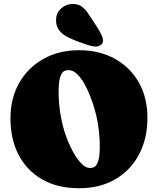

<svg xmlns="http://www.w3.org/2000/svg" viewBox="-20 -956 818 995"><path d="M389.6 -695.8Q494.1 -695.8 574 -652.1Q653.8 -608.4 699 -529.5Q744.1 -450.7 744.1 -345.2Q744.1 -238.3 700.7 -156Q657.2 -73.7 577.9 -27.1Q498.5 19.5 389.6 19.5Q279.3 19.5 199.7 -25.6Q120.1 -70.8 77.1 -152.3Q34.2 -233.9 34.2 -342.8Q34.2 -447.3 79.8 -526.9Q125.5 -606.4 205.6 -651.1Q285.6 -695.8 389.6 -695.8ZM497.1 -194.3Q497.1 -271.5 481.9 -344.2Q478 -362.8 469.2 -393.6Q460.4 -424.3 447 -458.5Q433.6 -492.7 416.3 -523.4Q398.9 -554.2 378.2 -573.5Q357.4 -592.8 334 -592.8Q309.1 -592.8 298.6 -572.3Q288.1 -551.8 285.9 -525.6Q283.7 -499.5 283.7 -481.9Q283.7 -421.4 293.7 -361.1Q303.7 -300.8 324.7 -243.7Q330.6 -227.1 342.5 -200.7Q354.5 -174.3 371.1 -147.9Q387.7 -121.6 407 -103.5Q426.3 -85.4 446.8 -85.4Q471.7 -85.4 482.2 -105.5Q492.7 -125.5 494.9 -151.4Q497.1 -177.2 497.1 -194.3ZM358.4 -935.5Q384.8 -935.5 402.8 -922.4Q420.9 -909.2 434.3 -889.9Q447.8 -870.6 460 -851.1Q467.8 -839.4 480.5 -819.8Q493.2 -800.3 503.4 -780.3Q513.7 -760.3 513.7 -746.6Q513.7 -730.5 501.7 -722.7Q489.7 -714.8 475.6 -714.8Q459 -714.8 432.1 -723.9Q405.3 -732.9 388.7 -738.8Q361.8 -748.5 334.5 -761.7Q307.1 -774.9 288.8 -796.1Q270.5 -817.4 270.5 -851.6Q270.5 -888.2 296.6 -911.9Q322.8 -935.5 358.4 -935.5Z"/></svg>

Font: Caprasimo
Style: Regular
Weight: 400
Designer: The DocRepair Project, Phaedra Charles, Flavia Zimbardi
Foundry: Google
Version: Version 1.001